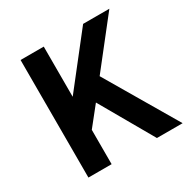

<svg xmlns="http://www.w3.org/2000/svg" viewBox="-150 -789 907 925"><g transform="rotate(-30 303.5 -327.0)"><path d="M83 -654V0H212V-191L295 -295L464 0H607L374 -396L577 -654H431L212 -375V-654Z"/></g></svg>

Font: Source Sans Pro SemBd
Style: Regular
Weight: 700
Designer: Paul D. Hunt
Foundry: Adobe Systems Incorporated
Version: Version 2.020;PS 2.0;hotconv 1.0.86;makeotf.lib2.5.63406